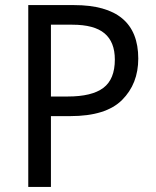

<svg xmlns="http://www.w3.org/2000/svg" viewBox="-20 -734 611 754"><path d="M523 -504Q523 -405 459.5 -341.5Q396 -278 256 -278H180V0H91V-714H271Q523 -714 523 -504ZM180 -637V-355H246Q341 -355 386 -389Q431 -423 431 -500Q431 -569 390.5 -603Q350 -637 264 -637Z"/></svg>

Font: Noto Sans Display
Style: Regular
Weight: 400
Designer: Monotype Design team
Foundry: Monotype Imaging Inc.
Version: Version 1.000